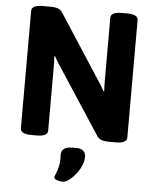

<svg xmlns="http://www.w3.org/2000/svg" viewBox="-61 -753 842 1044"><g transform="rotate(5 359.5 -231.0)"><path d="M69 -30V-670Q69 -702 129 -702H172Q196 -702 212 -696.5Q228 -691 238 -675L463 -328Q483 -299 499 -269L503 -270Q501 -293 501 -338V-670Q501 -702 561 -702H590Q650 -702 650 -670V-30Q650 2 590 2H552Q528 2 512 -3.5Q496 -9 486 -25L256 -377Q236 -406 220 -436L216 -435Q218 -412 218 -367V-30Q218 2 158 2H129Q69 2 69 -30ZM273 218Q274 214 281.5 196.5Q289 179 294 155Q299 131 297 95Q297 51 357 51H380Q405 51 417.5 63Q430 75 430 95Q430 127 411 160.5Q392 194 366 217Q340 240 322 240Q304 240 288.5 234.5Q273 229 273 218Z"/></g></svg>

Font: Asap-Bold
Style: Bold
Weight: 700
Designer: Pablo Cosgaya
Foundry: Omnibus-Type
Version: Version 2.000; ttfautohint (v1.8)